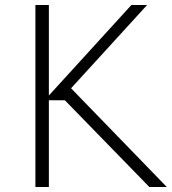

<svg xmlns="http://www.w3.org/2000/svg" viewBox="-20 -750 689 770"><path d="M240 -348H176V0H122V-730H176V-367L507 -730H570L265 -396L649 0H579Z"/></svg>

Font: Sora-SIA ExtraLight
Style: Regular
Weight: 200
Designer: Jonathan Barnbrook, Julián Moncada
Foundry: Barnbrook Fonts
Version: Version 2.000